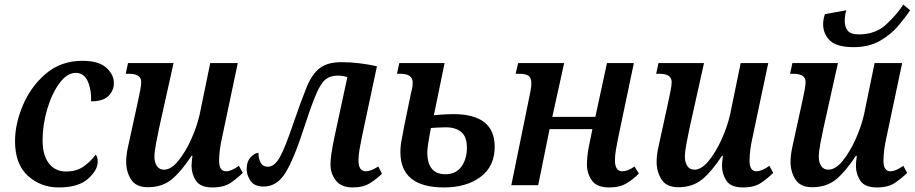

<svg xmlns="http://www.w3.org/2000/svg" viewBox="-20 -813 4016 843"><path d="M238 10Q324 10 366.5 -28Q409 -66 409 -103Q409 -125 400 -134Q380 -106 348.5 -83Q317 -60 270 -60Q222 -60 194.5 -96Q167 -132 167 -197Q167 -264 187 -332.5Q207 -401 240.5 -447Q274 -493 313 -493Q349 -493 365.5 -455.5Q382 -418 380 -368Q433 -368 456.5 -392Q480 -416 480 -448Q480 -486 446.5 -516Q413 -546 342 -546Q248 -546 182 -490Q116 -434 81 -352Q46 -270 46 -193Q46 -92 102.5 -41Q159 10 238 10Z M913 10Q964 10 994.5 -11.5Q1025 -33 1046 -54L1029 -85Q996 -61 972 -61Q942 -61 942 -108Q942 -153 956 -214L1024 -536H903L857 -312Q845 -258 819.5 -201.5Q794 -145 762.5 -106.5Q731 -68 700 -68Q679 -68 668.5 -84.5Q658 -101 658 -124Q658 -146 665 -183Q672 -220 678 -248L742 -536H542L532 -489H547Q600 -489 600 -453Q600 -440 596 -419Q592 -398 588 -379L554 -223Q548 -197 541 -163.5Q534 -130 534 -102Q534 -59 555.5 -25Q577 9 629 9Q692 9 734 -25.5Q776 -60 821 -129H825Q821 -98 821 -85Q821 -49 840.5 -19.5Q860 10 913 10Z M1529 10Q1575 10 1605.5 -9.5Q1636 -29 1657 -50L1641 -82Q1608 -61 1586 -61Q1554 -61 1554 -109Q1554 -130 1558.5 -157Q1563 -184 1569 -212L1635 -522Q1600 -530 1560 -535Q1520 -540 1479 -540Q1418 -540 1384 -514Q1350 -488 1326.5 -430.5Q1303 -373 1271 -280Q1232 -164 1208.5 -122.5Q1185 -81 1156 -81Q1133 -81 1123.5 -100.5Q1114 -120 1115 -142Q1099 -142 1081 -123Q1063 -104 1063 -70Q1063 -44 1080 -19Q1097 6 1138 6Q1196 6 1233.5 -54.5Q1271 -115 1318 -261Q1349 -356 1369.5 -403Q1390 -450 1411 -465.5Q1432 -481 1463 -481Q1488 -481 1505 -474L1449 -214Q1439 -168 1435 -138Q1431 -108 1431 -92Q1431 -50 1455 -20Q1479 10 1529 10Z M1930 10Q2027 10 2089.5 -36Q2152 -82 2152 -169Q2152 -312 1970 -312Q1962 -312 1939 -311Q1916 -310 1885 -307L1932 -536H1733L1723 -489H1739Q1792 -489 1792 -450Q1792 -437 1789.5 -425Q1787 -413 1783 -397L1753 -251Q1750 -231 1744 -202.5Q1738 -174 1738 -145Q1738 10 1930 10ZM1935 -48Q1858 -48 1856 -141Q1856 -169 1872 -251Q1886 -252 1903 -253Q1920 -254 1938 -254Q1980 -254 2005 -233.5Q2030 -213 2030 -164Q2030 -115 2006 -81.5Q1982 -48 1935 -48Z M2655 10Q2702 10 2732.5 -9Q2763 -28 2785 -51L2766 -82Q2736 -61 2712 -61Q2680 -61 2680 -110Q2680 -130 2684.5 -157Q2689 -184 2695 -212L2763 -536H2645L2594 -300H2405L2457 -536H2255L2244 -489H2261Q2287 -489 2300 -480.5Q2313 -472 2313 -446Q2313 -435 2310.5 -421.5Q2308 -408 2306 -397L2225 0H2343L2393 -246H2581L2568 -182Q2561 -150 2559 -127Q2557 -104 2557 -90Q2557 -52 2578.5 -21Q2600 10 2655 10Z M3242 10Q3293 10 3323.5 -11.5Q3354 -33 3375 -54L3358 -85Q3325 -61 3301 -61Q3271 -61 3271 -108Q3271 -153 3285 -214L3353 -536H3232L3186 -312Q3174 -258 3148.5 -201.5Q3123 -145 3091.5 -106.5Q3060 -68 3029 -68Q3008 -68 2997.5 -84.5Q2987 -101 2987 -124Q2987 -146 2994 -183Q3001 -220 3007 -248L3071 -536H2871L2861 -489H2876Q2929 -489 2929 -453Q2929 -440 2925 -419Q2921 -398 2917 -379L2883 -223Q2877 -197 2870 -163.5Q2863 -130 2863 -102Q2863 -59 2884.5 -25Q2906 9 2958 9Q3021 9 3063 -25.5Q3105 -60 3150 -129H3154Q3150 -98 3150 -85Q3150 -49 3169.5 -19.5Q3189 10 3242 10Z M3830 10Q3881 10 3911.5 -11.5Q3942 -33 3963 -54L3946 -85Q3913 -61 3889 -61Q3859 -61 3859 -108Q3859 -153 3873 -214L3941 -536H3820L3774 -312Q3762 -258 3736.5 -201.5Q3711 -145 3679.5 -106.5Q3648 -68 3617 -68Q3596 -68 3585.5 -84.5Q3575 -101 3575 -124Q3575 -146 3582 -183Q3589 -220 3595 -248L3659 -536H3459L3449 -489H3464Q3517 -489 3517 -453Q3517 -440 3513 -419Q3509 -398 3505 -379L3471 -223Q3465 -197 3458 -163.5Q3451 -130 3451 -102Q3451 -59 3472.5 -25Q3494 9 3546 9Q3609 9 3651 -25.5Q3693 -60 3738 -129H3742Q3738 -98 3738 -85Q3738 -49 3757.5 -19.5Q3777 10 3830 10ZM3728 -606Q3795 -606 3843 -633.5Q3891 -661 3923 -698.5Q3955 -736 3976 -768L3946 -793Q3920 -752 3872.5 -707Q3825 -662 3751 -662Q3715 -662 3702 -678.5Q3689 -695 3689 -720Q3689 -747 3696 -768L3602 -751Q3594 -727 3594 -707Q3594 -664 3624 -635Q3654 -606 3728 -606Z"/></svg>

Font: Noto Serif SemiCondensed Semi
Style: Italic
Weight: 600
Width: 4
Italic angle: -12°
Designer: Monotype Design Team
Foundry: Monotype Imaging Inc.
Version: Version 1.901